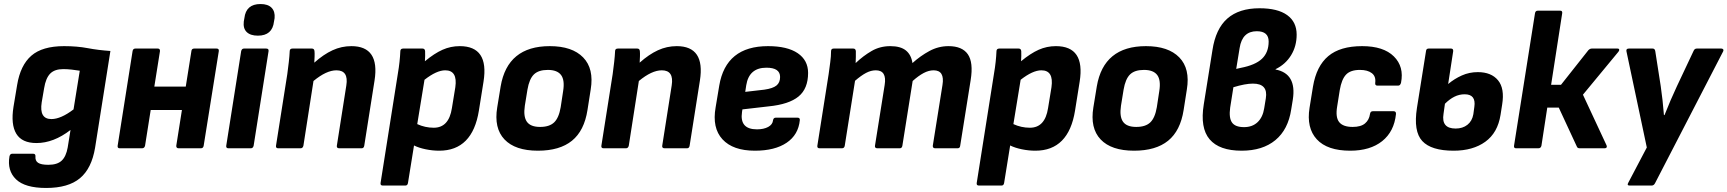

<svg xmlns="http://www.w3.org/2000/svg" viewBox="-20 -736 8574 953"><path d="M298 -507Q363 -507 415.5 -497Q468 -487 528 -483L452 -3Q435 100 377 148.5Q319 197 209 197Q104 197 59.5 154Q15 111 27 40Q30 27 41 27H144Q157 27 156 40Q154 62 169 72Q184 82 220 82Q264 82 286 61.5Q308 41 316 -4L330 -91Q246 -26 161 -26Q89 -26 61 -72Q33 -118 47 -206L65 -314Q81 -412 135.5 -459.5Q190 -507 298 -507ZM235 -145Q282 -145 345 -193L376 -385Q359 -388 336 -390.5Q313 -393 294 -393Q251 -393 229 -370.5Q207 -348 199 -298L187 -228Q174 -145 235 -145Z M574 0Q562 0 564 -13L638 -482Q640 -495 652 -495H763Q775 -495 774 -482L746 -306H902L930 -482Q931 -495 944 -495H1055Q1068 -495 1066 -482L991 -13Q989 0 977 0H867Q854 0 855 -13L883 -190H728L700 -13Q697 0 685 0Z M1114 0Q1101 0 1103 -13L1177 -482Q1180 -495 1191 -495H1301Q1315 -495 1313 -482L1239 -13Q1236 0 1225 0ZM1260 -559Q1223 -559 1204.5 -577Q1186 -595 1190 -629L1193 -646Q1201 -716 1273 -716Q1310 -716 1328 -697.5Q1346 -679 1343 -646L1340 -629Q1332 -559 1260 -559Z M1361 0Q1348 0 1350 -13L1406 -368Q1410 -397 1413.5 -428Q1417 -459 1418 -482Q1418 -495 1432 -495H1528Q1540 -495 1541 -482Q1542 -472 1541.5 -456Q1541 -440 1540 -425Q1586 -466 1630.5 -486.5Q1675 -507 1724 -507Q1866 -507 1839 -336L1788 -13Q1786 0 1775 0H1664Q1650 0 1652 -13L1699 -312Q1711 -387 1650 -387Q1600 -387 1536 -334L1486 -13Q1483 0 1472 0Z M1880 185Q1867 185 1869 172L1955 -372Q1960 -401 1963 -429Q1966 -457 1967 -481Q1967 -495 1981 -495H2077Q2089 -495 2090 -482Q2091 -459 2089 -432Q2136 -471 2176.5 -489Q2217 -507 2262 -507Q2408 -507 2380 -331L2357 -187Q2325 12 2160 12Q2127 12 2093 5Q2059 -2 2035 -14L2005 172Q2003 185 1992 185ZM2190 -387Q2147 -387 2087 -340L2051 -120Q2090 -102 2133 -102Q2208 -102 2223 -199L2240 -303Q2252 -387 2190 -387Z M2650 12Q2537 12 2484 -44Q2431 -100 2448 -203L2465 -307Q2499 -507 2709 -507Q2820 -507 2874.5 -451Q2929 -395 2912 -292L2896 -190Q2880 -87 2819 -37.5Q2758 12 2650 12ZM2661 -106Q2707 -106 2730.5 -128.5Q2754 -151 2763 -204L2775 -283Q2784 -338 2765 -363.5Q2746 -389 2699 -389Q2653 -389 2630 -366.5Q2607 -344 2598 -291L2585 -211Q2577 -158 2595 -132Q2613 -106 2661 -106Z M2976 0Q2963 0 2965 -13L3021 -368Q3025 -397 3028.5 -428Q3032 -459 3033 -482Q3033 -495 3047 -495H3143Q3155 -495 3156 -482Q3157 -472 3156.5 -456Q3156 -440 3155 -425Q3201 -466 3245.5 -486.5Q3290 -507 3339 -507Q3481 -507 3454 -336L3403 -13Q3401 0 3390 0H3279Q3265 0 3267 -13L3314 -312Q3326 -387 3265 -387Q3215 -387 3151 -334L3101 -13Q3098 0 3087 0Z M3727 12Q3618 12 3566 -44.5Q3514 -101 3532 -203L3550 -311Q3583 -507 3792 -507Q3888 -507 3939.5 -472Q3991 -437 3991 -374Q3991 -296 3943.5 -257Q3896 -218 3795 -208L3665 -193L3663 -180Q3650 -94 3737 -94Q3771 -94 3793 -106Q3815 -118 3817 -139Q3819 -152 3831 -152H3938Q3951 -152 3950 -140Q3943 -67 3884.5 -27.5Q3826 12 3727 12ZM3679 -280 3774 -291Q3816 -297 3834 -311.5Q3852 -326 3852 -354Q3852 -400 3784 -400Q3698 -400 3684 -313Z M4048 0Q4035 0 4037 -13L4093 -368Q4097 -398 4101 -427.5Q4105 -457 4105 -482Q4105 -495 4118 -495H4215Q4227 -495 4228 -482Q4228 -469 4228 -454Q4228 -439 4227 -423Q4265 -459 4306.5 -483Q4348 -507 4399 -507Q4450 -507 4476.5 -485.5Q4503 -464 4509 -423Q4549 -459 4593.5 -483Q4638 -507 4688 -507Q4756 -507 4784 -466.5Q4812 -426 4798 -339L4746 -13Q4745 0 4733 0H4622Q4609 0 4610 -13L4658 -314Q4670 -387 4614 -387Q4590 -387 4564.5 -373.5Q4539 -360 4510 -334L4459 -13Q4457 0 4446 0H4335Q4321 0 4323 -13L4371 -314Q4383 -387 4327 -387Q4303 -387 4278.5 -374Q4254 -361 4224 -335L4173 -13Q4171 0 4159 0Z M4839 185Q4826 185 4828 172L4914 -372Q4919 -401 4922 -429Q4925 -457 4926 -481Q4926 -495 4940 -495H5036Q5048 -495 5049 -482Q5050 -459 5048 -432Q5095 -471 5135.5 -489Q5176 -507 5221 -507Q5367 -507 5339 -331L5316 -187Q5284 12 5119 12Q5086 12 5052 5Q5018 -2 4994 -14L4964 172Q4962 185 4951 185ZM5149 -387Q5106 -387 5046 -340L5010 -120Q5049 -102 5092 -102Q5167 -102 5182 -199L5199 -303Q5211 -387 5149 -387Z M5609 12Q5496 12 5443 -44Q5390 -100 5407 -203L5424 -307Q5458 -507 5668 -507Q5779 -507 5833.5 -451Q5888 -395 5871 -292L5855 -190Q5839 -87 5778 -37.5Q5717 12 5609 12ZM5620 -106Q5666 -106 5689.5 -128.5Q5713 -151 5722 -204L5734 -283Q5743 -338 5724 -363.5Q5705 -389 5658 -389Q5612 -389 5589 -366.5Q5566 -344 5557 -291L5544 -211Q5536 -158 5554 -132Q5572 -106 5620 -106Z M6143 12Q6032 12 5984 -44.5Q5936 -101 5955 -218L5998 -487Q6014 -593 6072 -644Q6130 -695 6232 -695Q6322 -695 6369 -661Q6416 -627 6416 -564Q6416 -507 6388.5 -462Q6361 -417 6312 -393L6311 -391Q6417 -371 6397 -242L6389 -193Q6374 -93 6310.5 -40.5Q6247 12 6143 12ZM6116 -394 6138 -399Q6211 -413 6244 -444.5Q6277 -476 6277 -530Q6277 -581 6218 -581Q6146 -581 6133 -498ZM6155 -105Q6196 -105 6222 -129.5Q6248 -154 6255 -199L6263 -248Q6275 -321 6199 -321Q6161 -321 6102 -303L6086 -202Q6079 -151 6095 -128Q6111 -105 6155 -105Z M6682 12Q6568 12 6516 -44.5Q6464 -101 6480 -201L6497 -306Q6514 -408 6573 -457.5Q6632 -507 6741 -507Q6847 -507 6898.5 -456Q6950 -405 6934 -325Q6930 -311 6920 -311H6817Q6804 -311 6806 -325Q6810 -357 6789 -373Q6768 -389 6730 -389Q6683 -389 6661 -365.5Q6639 -342 6630 -289L6617 -207Q6608 -154 6627 -130Q6646 -106 6694 -106Q6735 -106 6755.5 -123.5Q6776 -141 6780 -170Q6782 -184 6794 -184H6897Q6910 -184 6909 -170Q6900 -83 6840.5 -35.5Q6781 12 6682 12Z M7195 12Q7084 12 7039.5 -36Q6995 -84 7013 -200L7058 -482Q7059 -495 7071 -495H7182Q7194 -495 7193 -482L7168 -319Q7199 -345 7236 -361.5Q7273 -378 7315 -378Q7382 -378 7415.5 -337.5Q7449 -297 7436 -217L7428 -166Q7414 -77 7352.5 -32.5Q7291 12 7195 12ZM7145 -171Q7133 -98 7205 -98Q7240 -98 7263.5 -116.5Q7287 -135 7293 -169L7298 -206Q7307 -268 7250 -268Q7223 -268 7199 -256Q7175 -244 7152 -221Z M8008 -495Q8016 -495 8017 -490Q8018 -485 8013 -479L7837 -266L7954 -15Q7957 -9 7954.5 -4.5Q7952 0 7945 0H7821Q7810 0 7807 -8L7717 -202H7660L7631 -13Q7628 0 7616 0H7505Q7493 0 7495 -13L7599 -670Q7601 -683 7613 -683H7724Q7736 -683 7734 -670L7679 -315H7728L7864 -487Q7872 -495 7881 -495Z M8069 185Q8054 185 8062 171L8154 -4L8053 -481Q8050 -495 8065 -495H8183Q8194 -495 8196 -482L8223 -309Q8228 -275 8232 -239Q8236 -203 8239 -165H8242Q8272 -241 8303 -307L8386 -483Q8391 -495 8402 -495H8524Q8530 -495 8533 -491Q8536 -487 8533 -481L8195 173Q8189 185 8178 185Z"/></svg>

Font: Sofia Sans ExtraBold
Style: Italic
Weight: 800
Italic angle: -9°
Designer: Botio Nikoltchev, Ani Petrova
Foundry: lettersoup
Version: Version 4.100; ttfautohint (v1.8.4.7-5d5b)